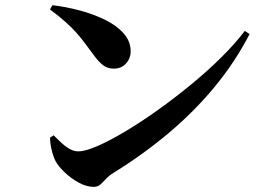

<svg xmlns="http://www.w3.org/2000/svg" viewBox="-20 -724 1040 741"><path d="M342.1 -2.8Q313.9 -2.8 283.6 -19.4Q253.2 -36 229.3 -59.1Q205.4 -82.2 194.7 -101.7Q185.5 -119.3 179.3 -145.6Q173 -171.8 173.2 -193L187 -201.8Q198.9 -190.3 214 -175.6Q229.2 -160.8 246.9 -150.3Q264.6 -139.9 282.5 -139.9Q309.4 -139.9 356.8 -160.6Q404.1 -181.3 464.4 -217.3Q524.7 -253.3 590 -300Q655.3 -346.6 718.7 -398.8Q782.2 -451 835.6 -504.1Q889 -557.2 924.8 -604.9L943.2 -592.5Q886.6 -483.2 807.5 -387.7Q728.4 -292.3 630.1 -209.7Q531.8 -127.2 416 -55.7Q400.3 -45.9 389 -33.6Q377.8 -21.4 367.5 -12.1Q357.2 -2.8 342.1 -2.8ZM419.2 -459.1Q394.7 -459.1 377.6 -472.5Q360.4 -485.8 341.1 -512.2Q323.1 -536.8 307.9 -557.1Q292.7 -577.4 275.2 -597.2Q257.8 -617 233.5 -638.7Q209.3 -660.5 172.9 -687.5L182.5 -703.9Q233.9 -698 287.2 -683.8Q340.5 -669.6 385.2 -647.7Q429.9 -625.8 457.1 -595.2Q484.3 -564.6 484.3 -525.7Q484.3 -498.9 466.3 -479Q448.2 -459.1 419.2 -459.1Z"/></svg>

Font: Noto Serif KR ExtraLight
Style: Regular
Weight: 200
Designer: Ryoko NISHIZUKA 西塚涼子 (kana & ideographs); Frank Grießhammer (Latin, Greek & Cyrillic); Wenlong ZHANG 张文龙 (bopomofo); San
Foundry: Adobe
Version: Version 2.002-H1;hotconv 1.1.0;makeotfexe 2.6.0